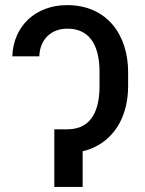

<svg xmlns="http://www.w3.org/2000/svg" viewBox="-20 -741 575 761"><path d="M195.3 -228.5V0H307.6V-141.6C323.2 -145 337.9 -149.9 351.1 -156.2C442.4 -198.2 487.8 -290.5 487.8 -399.9V-455.6C487.8 -600.6 405.8 -720.7 246.1 -720.7C121.1 -720.7 32.7 -637.7 28.8 -517.6H135.7C138.2 -584 181.6 -627.4 247.1 -627.4C347.7 -627.4 374.5 -542.5 374.5 -455.6V-399.9C374.5 -312.5 348.1 -228.5 247.1 -228.5Z"/></svg>

Font: Bert Sans Medium
Style: Regular
Weight: 500
Designer: Christian Robertson (Google), Cristiano Sobral
Foundry: Google, Cristiano Sobral
Version: Version 3.101